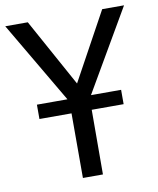

<svg xmlns="http://www.w3.org/2000/svg" viewBox="-84 -768 683 831"><g transform="rotate(-10 257.0 -352.5)"><path d="M213 0V-366L232 -303L-4 -705H95L264 -398H254L422 -705H518L284 -303L302 -366L301 0ZM72 -284V-347H442V-284Z"/></g></svg>

Font: Nunito Sans 10pt Condensed Medium
Style: Regular
Weight: 500
Width: 3
Designer: Vernon Adams
Foundry: Vernon Adams
Version: Version 3.101;gftools[0.9.27]